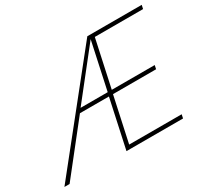

<svg xmlns="http://www.w3.org/2000/svg" viewBox="-164 -859 1140 1061"><g transform="rotate(-30 405.5 -329.0)"><path d="M529 -634 464 -334H738L733 -310H458L396 -24H731L726 0H365L432 -310H247L2 0H-31L495 -658H842L837 -634ZM438 -334 503 -635 265 -334Z"/></g></svg>

Font: Ysabeau Extralight
Style: Italic
Weight: 200
Italic angle: -12°
Designer: Christian Thalmann (Catharsis Fonts)
Version: Version 0.003